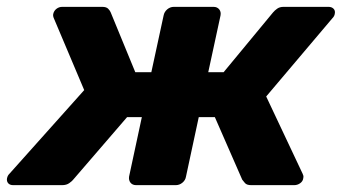

<svg xmlns="http://www.w3.org/2000/svg" viewBox="-40 -540 997 560"><path d="M-1.6 0Q-11.3 0 -16.2 -5.7Q-21.1 -11.4 -19.5 -20.2Q-18.5 -24.5 -16.9 -27.5Q-15.3 -30.5 -12.5 -33.2L205.6 -277.2L117.4 -485.9Q116 -488.6 115.2 -492.6Q114.4 -496.5 115.4 -499.8Q117.4 -508.6 124.7 -514.3Q132.1 -520 141.7 -520H258Q270.1 -520 275.4 -514.6Q280.7 -509.3 282.9 -503.8L354.6 -329.4H401.4L437.2 -494.9Q439.2 -505.5 447.8 -512.8Q456.4 -520 467 -520H582.7Q593.4 -520 599.3 -512.8Q605.2 -505.5 603.2 -494.9L567.4 -329.4H612.2L756.4 -503.8Q760.9 -509.3 768.3 -514.6Q775.7 -520 787.2 -520H918.1Q927.7 -520 933.1 -514.3Q938.4 -508.6 936.4 -499.8Q935.7 -492.9 928.7 -485.9L736.4 -258.6L842.7 -33.2Q844.1 -30.5 844.8 -27.5Q845.5 -24.5 844.5 -20.2Q843.5 -11.4 835.6 -5.7Q827.7 0 818.1 0H692.6Q679.9 0 674.6 -6Q669.2 -12 666.5 -15.9L586.7 -198.3H539.7L502.5 -25.1Q500.9 -14.5 492.1 -7.2Q483.4 0 472.7 0H357Q346.4 0 340.6 -7.2Q334.9 -14.5 336.5 -25.1L373.7 -198.3H330.6L173.4 -15.9Q170.5 -12 162.2 -6Q154 0 141.2 0Z"/></svg>

Font: Rubik Light
Style: Italic
Weight: 300
Italic angle: -12°
Designer: Hubert and Fischer
Foundry: Hubert and Fischer
Version: Version 2.300;gftools[0.9.30]